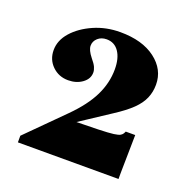

<svg xmlns="http://www.w3.org/2000/svg" viewBox="-85 -849 557 572"><g transform="rotate(20 194.0 -562.5)"><path d="M29 -356V-377L142 -490Q186 -534 206 -575Q226 -616 226 -659Q226 -694 212 -714.5Q198 -735 173 -735Q156 -735 145 -725Q134 -715 134 -701Q134 -687 150 -667Q161 -654 165 -645Q169 -636 169 -628Q169 -608 150.5 -594.5Q132 -581 106 -581Q76 -581 55.5 -601Q35 -621 35 -651Q35 -682 58.5 -708.5Q82 -735 120.5 -752Q159 -769 204 -769Q274 -769 315.5 -737.5Q357 -706 357 -658Q357 -635 348.5 -615Q340 -595 320.5 -576Q301 -557 267 -535L141 -452L146 -472L241 -474Q274 -475 289 -477Q304 -479 309.5 -482.5Q315 -486 317 -490L320 -496H350L348 -375V-356Z"/></g></svg>

Font: Baskervville
Style: Bold
Weight: 700
Version: Version 1.100